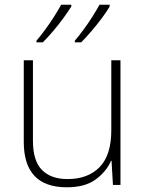

<svg xmlns="http://www.w3.org/2000/svg" viewBox="-20 -879 622 816"><path d="M492 -623V-93H460L454 -196H452Q433 -151 387.5 -117Q342 -83 264 -83Q81 -83 81 -276V-623H120V-280Q120 -196 158 -157Q196 -118 267 -118Q354 -118 403.5 -169Q453 -220 453 -325V-623ZM446 -851Q433 -829 412.5 -801.5Q392 -774 369 -747Q346 -720 325 -699H298V-706Q315 -726 335 -753Q355 -780 373 -808.5Q391 -837 403 -859H446ZM283 -851Q269 -829 249 -801.5Q229 -774 206 -747Q183 -720 162 -699H135V-706Q152 -726 172 -753Q192 -780 210 -808.5Q228 -837 240 -859H283Z"/></svg>

Font: Noto Sans Kannada UI ExtraLight
Style: Regular
Weight: 200
Designer: Jelle Bosma - Monotype Design Team
Foundry: Monotype Imaging Inc.
Version: Version 2.005; ttfautohint (v1.8.4.7-5d5b)